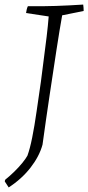

<svg xmlns="http://www.w3.org/2000/svg" viewBox="-20 -668 386 840"><path d="M18 152 1 126Q1 124 1.5 122Q2 120 3 118Q22 103 42 83.5Q62 64 77.5 45Q93 26 100 13Q111 -17 121 -67Q131 -117 140 -180Q149 -243 159 -311Q164 -353 171 -405Q178 -457 184 -507Q190 -557 193 -596L94 -611Q95 -619 97 -627Q99 -635 102 -641Q165 -640 224 -642Q283 -644 344 -648Q346 -634 346 -620L252 -601Q241 -540 227 -449Q213 -358 197 -251Q181 -144 166 -35Q152 16 113.5 65.5Q75 115 18 152Z"/></svg>

Font: Labrada Lght
Style: Italic
Weight: 300
Italic angle: -7°
Designer: Mercedes Jáuregui
Foundry: Omnibus-Type Team
Version: Version 1.000; ttfautohint (v1.8.4.7-5d5b)